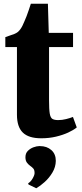

<svg xmlns="http://www.w3.org/2000/svg" viewBox="-20 -716 432 1008"><path d="M196.5 10Q130.5 10 99.8 -20Q69 -50 69 -113.5V-469H8V-521Q20.5 -526 32.8 -529.8Q45 -533.5 55.5 -537.8Q66 -542 73.5 -548Q81.5 -555 87.2 -563Q93 -571 98 -581.2Q103 -591.5 108 -603.5Q113.5 -615.5 119.5 -631Q125.5 -646.5 131.2 -663.8Q137 -681 142 -696.5H231.5L236 -543.5H363.5V-469H237.5V-190Q237.5 -142 241.2 -119.8Q245 -97.5 255.5 -91.5Q266 -85.5 285.5 -85.5Q306 -85.5 327 -90.8Q348 -96 363 -102L383 -47Q366 -33 337.8 -20Q309.5 -7 273.5 1.5Q237.5 10 196.5 10ZM273 128.5Q272.5 161 255.2 189.8Q238 218.5 214.5 239.5Q191 260.5 171 272H169.5L129.5 252.5L128 246Q141 239 151.2 221.2Q161.5 203.5 161.5 192.5Q161.5 176.5 155 169Q148.5 161.5 139 155Q129.5 148.5 121.5 138Q113.5 127.5 113.5 109.5Q113.5 88.5 126.5 75.8Q139.5 63 156.5 57Q173.5 51 186 51H189.5Q226 51 249.5 71.8Q273 92.5 273 128.5Z"/></svg>

Font: Merriweather 48pt Black
Style: Regular
Weight: 900
Version: Version 2.100